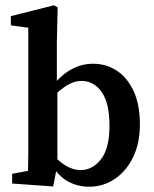

<svg xmlns="http://www.w3.org/2000/svg" viewBox="-20 -694 584 726"><path d="M26 0V-37L86 -48Q87 -82 87 -122Q87 -162 87 -193V-589L21 -598V-633L184 -674L198 -666L195 -536V-377L197 -365V-70L181 11ZM317 12Q273 12 236 -8.5Q199 -29 168 -82H150L159 -134Q222 -51 285 -51Q330 -51 362 -92Q394 -133 394 -219Q394 -304 364.5 -346Q335 -388 288 -388Q257 -388 224.5 -365.5Q192 -343 156 -306L147 -362H173Q209 -409 248.5 -431Q288 -453 332 -453Q382 -453 422 -426.5Q462 -400 485.5 -349Q509 -298 509 -224Q509 -152 483 -99Q457 -46 413.5 -17Q370 12 317 12Z"/></svg>

Font: Lisu Bosa
Style: Bold
Weight: 700
Designer: David Morse, Annie Olsen, Victor Gaultney, Frank Grießhammer (Latin)
Foundry: SIL International
Version: Version 2.000